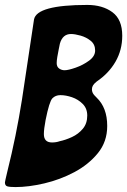

<svg xmlns="http://www.w3.org/2000/svg" viewBox="-54 -755 516 779"><path d="M9 4Q-15 4 -24.5 1Q-34 -2 -34 -15Q-34 -18 -24 -60Q12 -204 35 -350L84 -676Q95 -735 300 -735Q362 -735 402 -705.5Q442 -676 442 -610Q442 -552 414.5 -504.5Q387 -457 338 -424L336 -422Q319 -409 319 -393Q319 -381 326 -372Q327 -370 338 -359Q381 -318 381 -244Q381 -180 343 -133.5Q305 -87 247.5 -56.5Q190 -26 126 -11Q62 4 9 4ZM208 -470Q223 -470 253 -480.5Q283 -491 307.5 -509Q332 -527 332 -550Q332 -575 314 -589.5Q296 -604 273 -610.5Q250 -617 234 -617Q200 -617 189 -578Q187 -568 184 -553.5Q181 -539 178.5 -524Q176 -509 176 -499Q176 -484 186 -477Q196 -470 208 -470ZM157 -177Q174 -177 188 -182Q212 -187 238 -199Q264 -211 282 -232.5Q300 -254 300 -286Q300 -315 281.5 -333.5Q263 -352 238 -360.5Q213 -369 191 -369Q171 -369 158.5 -356Q146 -343 131 -268Q124 -231 124 -211Q124 -177 157 -177Z"/></svg>

Font: Bangerz
Style: Regular
Weight: 400
Designer: vernon adams
Foundry: Vernon Adams
Version: Version 2.10;February 7, 2025;FontCreator 13.0.0.2683 64-bit